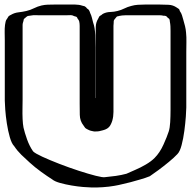

<svg xmlns="http://www.w3.org/2000/svg" viewBox="-50 -767 836 841"><path d="M766 -539V-296Q766 -285 764 -256.5Q762 -228 757.5 -194Q753 -160 745.5 -131.5Q738 -103 727 -92Q713 -77 690 -58Q667 -39 644 -22Q621 -5 606 5Q586 13 564.5 19Q543 25 522 31Q504 35 486.5 39.5Q469 44 451 47Q429 51 400 53Q371 55 348 54Q337 54 313.5 52Q290 50 263.5 45.5Q237 41 213.5 34.5Q190 28 179 19Q157 5 130 -14.5Q103 -34 80 -55Q61 -72 43.5 -89Q26 -106 12 -127Q1 -138 -7 -166Q-15 -194 -20 -226.5Q-25 -259 -27 -287Q-29 -315 -29 -326V-589Q-29 -606 -29.5 -624Q-30 -642 -28 -658Q-27 -663 -26 -669Q-25 -675 -23 -679Q-22 -681 -20 -683.5Q-18 -686 -17 -688Q-16 -690 -14.5 -692.5Q-13 -695 -12 -696Q-10 -698 -7 -699.5Q-4 -701 -2 -702Q13 -711 31 -713Q49 -715 66 -719Q83 -723 99 -731Q115 -739 132 -743Q145 -746 158.5 -746.5Q172 -747 185 -747H247Q263 -747 279.5 -747Q296 -747 311 -742Q313 -741 317 -740.5Q321 -740 323 -738Q325 -737 327.5 -734.5Q330 -732 331 -730Q338 -726 340 -722Q343 -717 345 -710Q350 -700 352.5 -689.5Q355 -679 358 -668Q366 -646 367 -614Q368 -582 368 -559V-338Q370 -337 369 -336Q369 -336 369 -341V-613Q369 -631 369.5 -650Q370 -669 380 -685Q382 -690 385 -695Q387 -697 389.5 -698.5Q392 -700 394 -701Q396 -703 398 -704.5Q400 -706 402 -707Q416 -714 433 -714.5Q450 -715 465 -719Q481 -723 495 -730Q509 -737 525 -741Q539 -745 553.5 -746Q568 -747 583 -747H652Q670 -747 689 -746Q708 -745 724 -734L733 -728Q735 -727 736 -723.5Q737 -720 738 -718Q744 -710 747 -700.5Q750 -691 753 -680Q757 -667 760.5 -652.5Q764 -638 765 -624Q767 -604 766.5 -583Q766 -562 766 -539ZM49 -657V-330Q49 -315 48.5 -292Q48 -269 49 -246Q50 -223 53 -208Q58 -186 68.5 -156.5Q79 -127 95 -104Q104 -95 135.5 -80.5Q167 -66 209.5 -49.5Q252 -33 295 -19Q338 -5 369.5 3Q401 11 410 9Q433 7 457.5 3.5Q482 0 504 -6Q519 -13 542.5 -23Q566 -33 589 -46.5Q612 -60 627 -75Q650 -98 666 -133.5Q682 -169 689 -191Q694 -206 695.5 -232Q697 -258 697 -284.5Q697 -311 697 -326V-632Q697 -643 696.5 -652.5Q696 -662 694 -672Q694 -677 692 -683Q691 -686 686 -688Q684 -690 681.5 -693Q679 -696 676 -697Q674 -698 671 -698Q668 -698 666 -698Q659 -700 652.5 -700Q646 -700 639 -700H498Q485 -700 471 -697Q470 -696 467.5 -696Q465 -696 463 -695Q461 -694 458.5 -690.5Q456 -687 454 -685Q453 -684 451.5 -682Q450 -680 449 -678Q448 -676 448 -672.5Q448 -669 448 -667Q447 -660 447 -654Q447 -648 447 -642V-315Q447 -296 447 -276.5Q447 -257 442 -239Q440 -232 436 -223.5Q432 -215 427 -210Q420 -203 410.5 -199.5Q401 -196 391 -194Q385 -192 377.5 -191.5Q370 -191 363 -191Q358 -192 351 -193.5Q344 -195 340 -197Q336 -199 331 -201.5Q326 -204 323 -207Q321 -209 319.5 -212Q318 -215 316 -217Q300 -237 299.5 -264Q299 -291 299 -313V-633Q299 -643 299 -653.5Q299 -664 297 -673Q296 -677 293.5 -680.5Q291 -684 289 -687Q288 -688 288 -689.5Q288 -691 286 -692Q285 -694 281.5 -694.5Q278 -695 276 -696L266 -700Q259 -701 252 -700.5Q245 -700 238 -700H126Q116 -700 106 -700.5Q96 -701 86 -699Q83 -698 79 -698Q75 -698 72 -697Q69 -696 65 -692.5Q61 -689 55 -684Q53 -680 53 -676Q52 -672 50.5 -667.5Q49 -663 49 -657Z"/></svg>

Font: Rubik Vinyl
Style: Regular
Weight: 400
Designer: Hubert and Fischer, NaN
Foundry: Hubert and Fischer, NaN
Version: Version 2.200